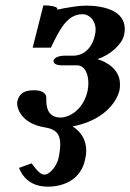

<svg xmlns="http://www.w3.org/2000/svg" viewBox="-20 -466 486 717"><path d="M51 161C70 208 107 231 159 231C224 231 282 200 297 133C300 121 302 108 302 97C302 57 283 26 251 6C364 -15 415 -82 426 -128C428 -137 428 -145 428 -152C428 -208 376 -236 344 -245C392 -261 435 -300 443 -334C445 -343 446 -351 446 -358C446 -427 366 -445 301 -445C274 -445 242 -439 218 -435C205 -432 196 -430 191 -430C195 -430 195 -433 192 -437C188 -441 172 -446 142 -446L102 -288H170C202 -354 230 -413 288 -413C312 -413 337 -392 337 -355C337 -348 336 -340 334 -333C329 -308 308 -258 252 -258H221C202 -258 183 -252 180 -240V-237C180 -228 192 -222 212 -222H268C296 -222 310 -190 310 -156C310 -146 309 -136 307 -126C289 -49 232 -27 207 -27C160 -27 153 -64 153 -90V-97V-100C153 -113 144 -129 107 -129C66 -129 51 -113 45 -88C44 -86 44 -83 44 -81C44 -56 64.1 -3.4 149 10C187 16 205 33 205 73C205 87 203 105 198 127C192 151 168 186 146 186C130 186 117 169 98 144Z"/></svg>

Font: Linux Libertine O
Style: Bold Italic
Weight: 700
Italic angle: -11.5°
Designer: Philipp H. Poll
Foundry: Philipp H. Poll
Version: Version 4.1.0